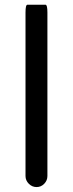

<svg xmlns="http://www.w3.org/2000/svg" viewBox="-20 -587 303 797"><path d="M85.9 143.6V-535.2Q85.9 -567.4 93.8 -567.4H168.9Q176.8 -567.4 176.8 -535.2V143.6Q176.8 162.1 163.6 175.8Q150.4 189.5 131.8 189.5Q113.3 189.5 99.6 175.8Q85.9 162.1 85.9 143.6Z"/></svg>

Font: YuPearl-Regular
Style: Regular
Weight: 400
Designer: Max Yao
Foundry: Max-Everyday
Version: Version 1.011; ttfautohint (v1.8.3)